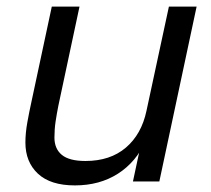

<svg xmlns="http://www.w3.org/2000/svg" viewBox="-20 -550 640 582"><path d="M207 12Q133 12 95 -23.5Q57 -59 57 -118Q57 -147 63 -180Q69 -213 75 -240L137 -530H221L157 -230Q152 -205 148.5 -181.5Q145 -158 145 -133Q145 -99 167.5 -80.5Q190 -62 239 -62Q314 -62 361.5 -102.5Q409 -143 424 -214L492 -530H576L463 0H383L411 -131L422 -124Q393 -59 337.5 -23.5Q282 12 207 12Z"/></svg>

Font: Geist Mono
Style: Italic
Weight: 400
Italic angle: -12°
Monospace: yes
Designer: Basement.studio, Andrés Briganti, Mateo Zaragoza
Foundry: Basement.studio, Vercel, Andrés Briganti, Guido Ferreyra, Mateo Zaragoza
Version: Version 1.500